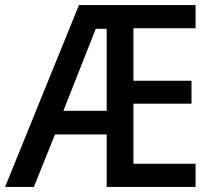

<svg xmlns="http://www.w3.org/2000/svg" viewBox="-22 -734 841 754"><path d="M746 0V-91H502V-327H730V-417H502V-623H746V-714H288L-2 0H111L194 -206H397V0ZM227 -299 354 -621H397V-299Z"/></svg>

Font: Noto Sans Khmer UI SemiCondensed Medium
Style: Regular
Weight: 500
Width: 4
Designer: Danh Hong and the Monotype Design Team
Foundry: Monotype Imaging Inc.
Version: Version 2.002